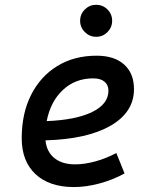

<svg xmlns="http://www.w3.org/2000/svg" viewBox="-20 -755 626 785"><path d="M286.6 -83Q325.7 -83 370.1 -95.2Q414.6 -107.4 455.6 -129.4L489.3 -45.9Q441.4 -19.5 386.7 -4.9Q332 9.8 282.2 9.8Q181.6 9.8 125.2 -43Q68.8 -95.7 68.8 -189.9Q68.8 -291.5 107.2 -367.2Q145.5 -442.9 214.4 -485.1Q283.2 -527.3 375 -527.3Q447.3 -527.3 487.5 -491.2Q527.8 -455.1 527.8 -390.6Q527.8 -296.4 432.4 -241.2Q336.9 -186 166 -181.2Q170.4 -134.8 202.1 -108.9Q233.9 -83 286.6 -83ZM170.9 -259.8Q290.5 -264.6 356.9 -297.1Q423.3 -329.6 423.3 -384.3Q423.3 -407.7 407.2 -421.1Q391.1 -434.6 361.3 -434.6Q287.6 -434.6 237.1 -387.2Q186.5 -339.8 170.9 -259.8ZM373 -604.5Q346.2 -604.5 326.9 -623.8Q307.6 -643.1 307.6 -669.9Q307.6 -697.3 326.9 -716.3Q346.2 -735.4 373 -735.4Q400.4 -735.4 419.4 -716.3Q438.5 -697.3 438.5 -669.9Q438.5 -643.1 419.4 -623.8Q400.4 -604.5 373 -604.5Z"/></svg>

Font: Cascadia Mono
Style: Italic
Weight: 400
Italic angle: -10°
Monospace: yes
Designer: Aaron Bell
Foundry: Saja Typeworks
Version: Version 2404.023; ttfautohint (v1.8.4)